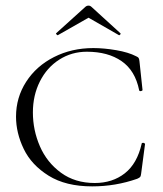

<svg xmlns="http://www.w3.org/2000/svg" viewBox="-20 -651 580 683"><path d="M464 -451Q471 -448 473 -445Q475 -442 476 -434L487 -331Q487 -328 481.5 -327Q476 -326 475 -330Q461 -400 412.5 -433.5Q364 -467 289 -467Q235 -467 191 -439Q147 -411 122 -361.5Q97 -312 97 -251Q97 -188 122 -130.5Q147 -73 197 -36.5Q247 0 317 0Q380 0 424 -34.5Q468 -69 484 -140Q484 -143 489 -143Q491 -143 493.5 -141.5Q496 -140 496 -139L482 -33Q481 -25 479 -22Q477 -19 468 -15Q391 12 308 12Q214 12 153 -26Q92 -64 64.5 -121Q37 -178 37 -236Q37 -304 73 -360Q109 -416 172 -448Q235 -480 312 -480Q350 -480 393.5 -472.5Q437 -465 464 -451ZM295 -631Q301 -631 306 -626L408 -533Q409 -533 409 -531Q409 -529 406.5 -527Q404 -525 403 -526L295 -588L186 -526Q184 -525 181 -528.5Q178 -532 180 -533L283 -626Q288 -631 295 -631Z"/></svg>

Font: Cormorant SC Light
Style: Regular
Weight: 300
Designer: Christian Thalmann (Catharsis Fonts)
Foundry: Catharsis Fonts
Version: Version 4.000